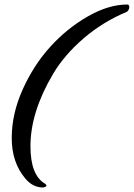

<svg xmlns="http://www.w3.org/2000/svg" viewBox="-20 -675 593 851"><path d="M181 140Q186 145 186 148Q186 151 180 153.5Q174 156 171 156Q125 156 92 116Q32 45 32 -63Q32 -171 81 -279.5Q130 -388 204.5 -469.5Q279 -551 370.5 -603Q462 -655 544 -655Q553 -655 553 -643.5Q553 -632 543 -623Q435 -578 349.5 -504Q264 -430 215 -347Q115 -178 115 -27Q115 103 181 140Z"/></svg>

Font: Mr Dafoe
Style: Regular
Weight: 400
Designer: Alejandro Paul
Foundry: Alejandro Paul
Version: Version 1.000